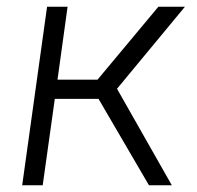

<svg xmlns="http://www.w3.org/2000/svg" viewBox="-20 -551 585 571"><path d="M423 0H491L328 -287L530 -531H451L270 -314H151L181 -531H120L46 0H107L143 -257H273Z"/></svg>

Font: Mluvka Light
Style: Italic
Weight: 300
Italic angle: -8°
Designer: Modified by Jiří Krblich, Original typeface by Gumpita Rahayu
Foundry: Gumpita Rahayu & Jiří Krblich
Version: Version 2.000;Glyphs 3.1.1 (3134)